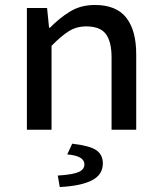

<svg xmlns="http://www.w3.org/2000/svg" viewBox="-20 -521 640 771"><path d="M88 0V-489H169L177 -410H181Q218 -448 261 -474.5Q304 -501 361 -501Q447 -501 487 -450Q527 -399 527 -303V0H428V-290Q428 -354 405 -384.5Q382 -415 326 -415Q287 -415 256 -395.5Q225 -376 187 -337V0ZM220 230 212 184Q274 180 296.5 169.5Q319 159 319 139Q319 105 250 99L270 56Q340 64 366.5 82Q393 100 393 135Q393 181 348.5 203.5Q304 226 220 230Z"/></svg>

Font: SauceCodePro Nerd Font Mono
Style: Regular
Weight: 500
Monospace: yes
Designer: Paul D. Hunt, Teo Tuominen
Foundry: Adobe Systems Incorporated
Version: Version 2.030;PS 1.000;hotconv 16.6.51;makeotf.lib2.5.65220;